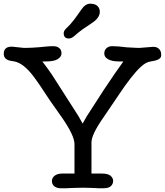

<svg xmlns="http://www.w3.org/2000/svg" viewBox="-24 -1006 881 1026"><path d="M39.1 -756.8 104 -750Q120.6 -750 131.3 -750.5L153.3 -751.5Q177.7 -752.4 188.5 -753.9L208.5 -755.9Q239.3 -759.3 259.8 -759.3Q280.3 -759.3 292.5 -749.3Q304.7 -739.3 304.7 -721.2Q304.7 -703.1 284.9 -690.4Q265.1 -677.7 222.2 -677.7H202.1Q227.1 -645.5 252 -609.4L396 -384.3L417.5 -345.7L439.5 -384.3L531.7 -527.3Q601.6 -631.8 635.3 -677.7H611.8Q575.2 -677.7 554.2 -689.2Q533.2 -700.7 533.2 -719.5Q533.2 -738.3 545.4 -748.8Q557.6 -759.3 575.2 -759.3Q592.8 -759.3 609.9 -757.8L641.1 -754.4Q655.8 -752.4 673.8 -752L702.1 -750.5Q712.9 -750 721.2 -750L794.9 -755.9Q822.8 -755.9 834 -732.4Q837.4 -725.6 837.4 -710.7Q837.4 -695.8 821.5 -688.2Q805.7 -680.7 780.8 -677.5Q755.9 -674.3 728.5 -648.9Q680.7 -605 607.9 -495.1L527.8 -377Q464.8 -286.6 464.8 -245.1V-78.6H519Q553.2 -78.6 566.9 -66.7Q580.6 -54.7 580.6 -39.1Q580.6 -23.4 568.8 -11.7Q557.1 0 528.8 0H516.6Q509.3 0 501 0L484.4 -1Q476.6 -1 460.9 -2Q445.3 -2.9 421.4 -2.9Q397.5 -2.9 377.7 -2Q357.9 -1 349.1 -1L331.1 0Q322.3 0 314.5 0H301.3Q279.3 0 266.4 -10.5Q253.4 -21 253.4 -38.6Q253.4 -56.2 268.6 -67.4Q283.7 -78.6 309.1 -78.6H374V-236.3Q374 -281.2 307.1 -377.9L273.9 -424.8Q238.3 -474.6 210.2 -518.3Q182.1 -562 156.7 -595.7Q102.1 -668.5 52.7 -677.7L34.2 -680.7Q-3.9 -687.5 -3.9 -718.3Q-3.9 -756.8 39.1 -756.8ZM343.8 -800.3Q316.4 -800.3 316.4 -829.1Q316.4 -842.3 332.5 -856.7Q348.6 -871.1 369.6 -897.9L388.2 -922.9Q397.5 -935.5 408.7 -952.1Q431.2 -986.3 457.5 -986.3Q483.9 -986.3 496.6 -974.1Q509.3 -961.9 509.3 -943.4Q509.3 -910.6 468.5 -883.8Q427.7 -856.9 416.5 -848.6L396 -833Q387.2 -826.2 372.6 -813.2Q357.9 -800.3 343.8 -800.3Z"/></svg>

Font: Oldenburg
Style: Regular
Weight: 400
Designer: Nicole Fally
Foundry: Nicole Fally
Version: Version 1.001